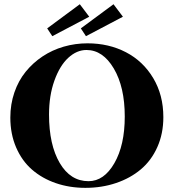

<svg xmlns="http://www.w3.org/2000/svg" viewBox="-20 -883 829 916"><path d="M229.5 -710.4 205.1 -747.6 360.8 -862.8 405.8 -803.2ZM390.1 -710.4 365.7 -747.6 521.5 -862.8 566.4 -803.2ZM387.2 13.2Q311.5 13.2 246.3 -9.3Q181.2 -31.7 132.8 -73.7Q84.5 -115.7 56.9 -179.7Q29.3 -243.7 29.3 -322.3Q29.3 -385.7 48.6 -441.9Q67.9 -498 102.3 -540.5Q136.7 -583 182.9 -613.8Q229 -644.5 283.9 -660.4Q338.9 -676.3 397.5 -676.3Q499 -676.3 580.8 -633.8Q662.6 -591.3 710.9 -510.5Q759.3 -429.7 759.3 -324.2Q759.3 -245.6 730.7 -181.4Q702.1 -117.2 651.9 -75Q601.6 -32.7 533.7 -9.8Q465.8 13.2 387.2 13.2ZM402.3 -18.6Q476.1 -18.6 525.6 -104.5Q575.2 -190.4 575.2 -327.1Q575.2 -467.8 522.9 -556.2Q470.7 -644.5 392.6 -644.5Q346.2 -644.5 305.7 -607.2Q265.1 -569.8 239.5 -498.3Q213.9 -426.8 213.9 -336.4Q213.9 -192.4 264.9 -105.5Q315.9 -18.6 402.3 -18.6Z"/></svg>

Font: Elstob
Style: Bold
Weight: 700
Designer: Peter S. Baker
Version: Version 1.015